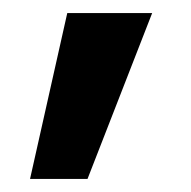

<svg xmlns="http://www.w3.org/2000/svg" viewBox="-20 -151 293 294"><path d="M26 123 83 -131H213L114 123Z"/></svg>

Font: DM Sans 12pt
Style: Bold
Weight: 700
Version: Version 4.004;gftools[0.9.30]